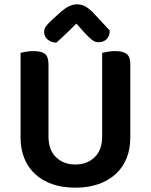

<svg xmlns="http://www.w3.org/2000/svg" viewBox="-20 -851 697 887"><path d="M75 -216V-607Q83 -609 100.5 -612Q118 -615 135 -615Q171 -615 187.5 -602Q204 -589 204 -554V-221Q204 -158 239 -124.5Q274 -91 328 -91Q382 -91 417 -124.5Q452 -158 452 -221V-607Q461 -609 478 -612Q495 -615 512 -615Q548 -615 565 -602Q582 -589 582 -554V-216Q582 -163 565 -120.5Q548 -78 515 -47.5Q482 -17 435 -0.5Q388 16 328 16Q268 16 221 -0.5Q174 -17 141.5 -47.5Q109 -78 92 -120.5Q75 -163 75 -216ZM333 -742Q313 -722 289 -699Q265 -676 240 -654Q216 -655 200 -668.5Q184 -682 184 -702Q184 -719 193 -730.5Q202 -742 220 -759L264 -799Q303 -831 335 -831Q356 -831 372 -822.5Q388 -814 406 -797L487 -710Q487 -684 472.5 -670Q458 -656 435 -656Q419 -656 406 -666Q393 -676 373 -697Z"/></svg>

Font: Baloo 2 Latin SemiBold
Style: Regular
Weight: 400
Designer: Sarang Kulkarni and Ek Type
Foundry: Ek Type
Version: Version 1.001